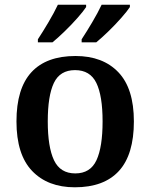

<svg xmlns="http://www.w3.org/2000/svg" viewBox="-20 -786 640 816"><path d="M298 10Q183 10 116.5 -59.5Q50 -129 50 -270Q50 -410 113.5 -479Q177 -548 301 -548Q417 -548 483 -479Q549 -410 549 -270Q549 -129 485.5 -59.5Q422 10 298 10ZM300 -49Q364 -49 390 -105Q416 -161 416 -270Q416 -379 389.5 -433.5Q363 -488 299 -488Q235 -488 209 -433.5Q183 -379 183 -270Q183 -161 209.5 -105Q236 -49 300 -49ZM327 -619Q348 -651 372 -691.5Q396 -732 412 -766H532V-756Q521 -739 495.5 -710Q470 -681 440.5 -652.5Q411 -624 389 -606H327ZM141 -619Q162 -651 186 -691.5Q210 -732 226 -766H346V-756Q335 -739 309.5 -710Q284 -681 254.5 -652.5Q225 -624 203 -606H141Z"/></svg>

Font: Noto Serif Telugu SemiBold
Style: Regular
Weight: 600
Designer: Jelle Bosma - Monotype Design Team
Foundry: Monotype Imaging Inc.
Version: Version 2.005; ttfautohint (v1.8.4.7-5d5b)